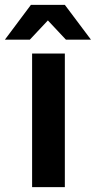

<svg xmlns="http://www.w3.org/2000/svg" viewBox="-51 -770 394 790"><path d="M215.8 -750 323.2 -606.9H220.2L146 -686L71.8 -606.9H-30.8L76.2 -750ZM215.8 -549.8V0H81.1V-549.8Z"/></svg>

Font: Stilu SemiBold
Style: Regular
Weight: 600
Designer: Genilson Lima Santos
Foundry: Genilson Lima Santos
Version: Version 1.200;PS 001.200;hotconv 1.0.88;makeotf.lib2.5.64775